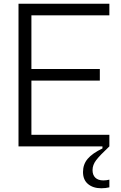

<svg xmlns="http://www.w3.org/2000/svg" viewBox="-20 -783 649 1027"><path d="M565 0H79V-763H565V-701H148V-414H514V-352H148V-62H565ZM424 137Q424 96 449 66.5Q474 37 528 11V0H565Q514 48 494.5 73.5Q475 99 475 127Q475 153 490 167.5Q505 182 533 182Q549 182 565 178V219Q545 224 522 224Q478 224 451 201.5Q424 179 424 137Z"/></svg>

Font: Open Sauce Sans Light
Style: Regular
Weight: 300
Designer: Alfredo Marco Pradil
Foundry: Creative Sauce Fz LLC
Version: Version 1.477